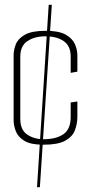

<svg xmlns="http://www.w3.org/2000/svg" viewBox="-20 -699 380 804"><path d="M162 -93Q109 -93 82.5 -109Q56 -125 46.5 -149Q37 -173 37 -196V-467Q37 -490 46.5 -514Q56 -538 85 -554Q114 -570 171 -570Q227 -570 255 -554Q283 -538 293.5 -514.5Q304 -491 304 -467V-399L276 -394V-462Q276 -507 246.5 -527Q217 -547 171 -547Q125 -547 95 -527Q65 -507 65 -462V-201Q65 -155 94 -135.5Q123 -116 162 -116Q215 -116 245.5 -137Q276 -158 276 -209V-270L304 -274V-211Q304 -180 293.5 -153Q283 -126 252.5 -109.5Q222 -93 162 -93ZM135 85 184 -679H197L147 85Z"/></svg>

Font: Smooch Sans Thin ExtraLight
Style: Regular
Weight: 250
Version: Version 1.010